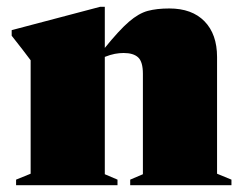

<svg xmlns="http://www.w3.org/2000/svg" viewBox="-20 -547 718 567"><path d="M364.5 -16.5 402 -32.5V-329Q402 -364.5 388 -377.5Q374 -390.5 345 -390.5Q332.5 -390.5 319.2 -388Q306 -385.5 289.5 -379V-32.5L327 -16.5V0H27.5V-16.5L70.5 -34V-369Q62 -380.5 46.2 -401Q30.5 -421.5 14.5 -441.5V-458L276 -527H289.5V-405.5Q332 -458 360.8 -482.8Q389.5 -507.5 416.2 -514.8Q443 -522 480 -522Q547 -522 584 -484Q621 -446 621 -378.5V-34L663.5 -16.5V0H364.5Z"/></svg>

Font: Newsreader Display ExtraBold
Style: Regular
Weight: 800
Designer: Hugues Gentile
Foundry: Production Type
Version: Version 1.001